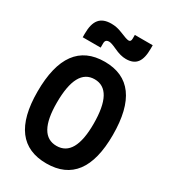

<svg xmlns="http://www.w3.org/2000/svg" viewBox="-224 -1046 1035 1166"><g transform="rotate(30 293.0 -462.5)"><path d="M293 9.8C468.3 9.8 557.1 -106.4 557.1 -341.8C557.1 -583 468.3 -703.1 293 -703.1C117.7 -703.1 28.8 -583 28.8 -341.8C28.8 -106.4 117.7 9.8 293 9.8ZM293 -113.3C207 -113.3 164.1 -189 164.1 -341.8C164.1 -501 207 -580.1 293 -580.1C378.9 -580.1 421.9 -501 421.9 -341.8C421.9 -189 378.9 -113.3 293 -113.3ZM101.6 -764.6H227.5V-793.9C227.5 -813.5 235.8 -821.8 255.4 -821.8C265.1 -821.8 281.7 -816.4 308.1 -804.2C342.3 -788.1 368.7 -781.2 394 -781.2C463.9 -781.2 494.1 -820.8 494.1 -910.6V-935.1H368.7V-909.7C368.7 -893.6 363.3 -886.7 352.5 -886.7C341.8 -886.7 323.2 -893.1 288.1 -907.7C261.2 -918.5 238.3 -923.3 212.4 -923.3C135.7 -923.3 101.6 -882.3 101.6 -789.1Z"/></g></svg>

Font: CaskaydiaCove Nerd Font
Style: Bold
Weight: 700
Designer: Aaron Bell
Foundry: Saja Typeworks
Version: Version 2111.1;Nerd Fonts 2.3.0